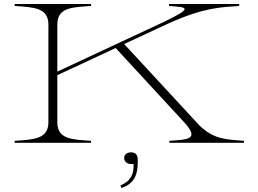

<svg xmlns="http://www.w3.org/2000/svg" viewBox="-20 -720 1302 968"><path d="M985 -88 606 -498 832 -603C1013 -684 1095 -683 1186 -690V-700H832V-690C921 -683 961 -684 807 -610L269 -359V-596C269 -684 345 -683 439 -690V-700H54V-690C150 -683 224 -682 224 -596V-104C224 -18 150 -17 54 -10V0H439V-10C345 -17 269 -16 269 -104V-341L563 -478L910 -102C987 -16 927 -17 834 -10V0H1210V-10C1122 -17 1059 -16 985 -88ZM587 215 593 228C650 207 679 171 674 77C673 57 658 48 640 48C624 48 606 57 606 76C606 97 624 107 640 107C644 107 648 107 653 106C657 156 639 194 587 215Z"/></svg>

Font: Sprat Extended Thin
Style: Regular
Weight: 100
Width: 9
Designer: Ethan Nakache
Foundry: Collletttivo
Version: Version 2.000;Glyphs 3.2 (3217)